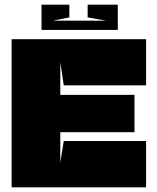

<svg xmlns="http://www.w3.org/2000/svg" viewBox="-20 -808 679 828"><path d="M240 -107V-238H560V-399H240V-540L255 -440H610V-639H30V0H610V-200H255ZM279 -733V-788H159V-679H488V-788H358V-733L437 -719H209Z"/></svg>

Font: Banana Brick
Style: Regular
Weight: 400
Designer: artmaker
Foundry: artmaker
Version: Version 4.000 2011 initial release